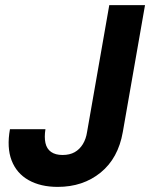

<svg xmlns="http://www.w3.org/2000/svg" viewBox="-20 -720 588 752"><path d="M206 12Q139 12 92 -14.5Q45 -41 25.5 -91.5Q6 -142 19 -214H158Q153 -183 158 -160Q163 -137 180 -125Q197 -113 225 -113Q253 -113 272.5 -124Q292 -135 304.5 -155.5Q317 -176 321 -203L408 -700H548L461 -203Q443 -100 374 -44Q305 12 206 12Z"/></svg>

Font: DM Sans 28pt ExtraBold
Style: Italic
Weight: 800
Italic angle: -10°
Version: Version 4.004;gftools[0.9.30]